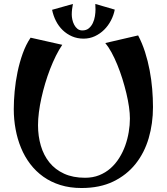

<svg xmlns="http://www.w3.org/2000/svg" viewBox="-20 -903 833 959"><path d="M387.2 36.1Q329.1 36.1 281.5 21.2Q233.9 6.3 196.3 -20.5Q158.7 -47.4 130.9 -84Q103 -120.6 85 -164.6Q66.9 -208.5 57.9 -257.6Q48.8 -306.6 48.8 -357.9Q48.8 -398.9 53.2 -447Q57.6 -495.1 67.6 -543.2Q77.6 -591.3 93.5 -635.7Q109.4 -680.2 132.8 -714.8L291 -679.2Q274.4 -654.8 259 -623.8Q243.7 -592.8 230.2 -558.1Q216.8 -523.4 205.8 -486.6Q194.8 -449.7 186.8 -413.3Q178.7 -377 174.3 -342.3Q169.9 -307.6 169.9 -277.8Q169.9 -222.7 184.1 -174.8Q198.2 -127 227.1 -91.3Q255.9 -55.7 300.3 -35.4Q344.7 -15.1 404.8 -15.1Q443.8 -15.1 475.6 -27.8Q507.3 -40.5 532.2 -62.5Q557.1 -84.5 575.4 -113.8Q593.8 -143.1 605.5 -175.8Q617.2 -208.5 623 -243.4Q628.9 -278.3 628.9 -311Q628.9 -336.4 624.3 -369.1Q619.6 -401.9 611.1 -437.5Q602.5 -473.1 591.1 -509.8Q579.6 -546.4 565.9 -579.8Q552.2 -613.3 536.9 -641.4Q521.5 -669.4 505.9 -688L669.9 -726.1Q690.4 -687 704.6 -642.6Q718.8 -598.1 727.5 -551.8Q736.3 -505.4 740.2 -458.7Q744.1 -412.1 744.1 -368.2Q744.1 -286.1 722.7 -212.9Q701.2 -139.6 657 -84.2Q612.8 -28.8 545.7 3.7Q478.5 36.1 387.2 36.1ZM553.2 -855Q547.9 -827.1 534.2 -800.8Q520.5 -774.4 500.2 -754.4Q480 -734.4 453.9 -722.2Q427.7 -710 397.5 -710Q366.2 -710 339.8 -721.4Q313.5 -732.9 293.2 -752.4Q272.9 -772 259.5 -798.3Q246.1 -824.7 240.2 -854L344.2 -883.3Q341.8 -870.6 340.1 -857.2Q338.4 -843.8 338.4 -830.1Q338.4 -818.8 341.3 -805.2Q344.2 -791.5 350.6 -779.3Q356.9 -767.1 366.9 -759Q377 -751 391.1 -751Q411.1 -751 423.8 -761.7Q436.5 -772.5 443.8 -788.1Q451.2 -803.7 454.1 -822Q457 -840.3 457 -856Q457 -862.8 456.5 -869.6Q456.1 -876.5 456.1 -883.3Z"/></svg>

Font: Original Surfer
Style: Regular
Weight: 400
Designer: Astigmatic (AOETI)
Foundry: Astigmatic (AOETI)
Version: Version 1.001